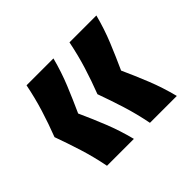

<svg xmlns="http://www.w3.org/2000/svg" viewBox="-96 -583 626 626"><g transform="rotate(-45 217.5 -269.5)"><path d="M82 -84Q72 -135 57.5 -181Q43 -227 27 -271Q44 -315 58 -360Q72 -405 82 -455H206Q193 -405 174.5 -360Q156 -315 136 -271Q156 -227 174.5 -181Q193 -135 206 -84ZM280 -84Q270 -135 255.5 -181Q241 -227 225 -271Q242 -315 256 -360Q270 -405 280 -455H404Q391 -405 372.5 -360Q354 -315 334 -271Q354 -227 372.5 -181Q391 -135 404 -84Z"/></g></svg>

Font: Bricolage Grotesque 36pt SemiBold
Style: Regular
Weight: 600
Designer: Mathieu Triay
Foundry: Atelier Triay
Version: Version 1.001;gftools[0.9.33.dev8+g029e19f]